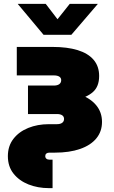

<svg xmlns="http://www.w3.org/2000/svg" viewBox="-20 -764 588 988"><path d="M231.9 204.1Q174.8 204.1 126.7 185.1Q78.6 166 49.6 129.4Q20.5 92.8 20.5 39.6Q20.5 -12.7 49.1 -49.6Q77.6 -86.4 125.5 -105.7Q173.3 -125 231 -125H272.5Q290.5 -125 300 -132.1Q309.6 -139.2 309.6 -151.9Q309.6 -164.1 300 -170.7Q290.5 -177.2 272.5 -177.2H124V-323.7H256.8Q275.4 -323.7 285.2 -331.1Q294.9 -338.4 294.9 -351.6Q294.9 -363.3 285.2 -369.6Q275.4 -376 256.8 -376H66.4V-522.5H251Q326.2 -522.5 379.6 -506.1Q433.1 -489.7 461.7 -456.3Q490.2 -422.9 490.2 -373Q490.2 -317.9 457.3 -289.6Q424.3 -261.2 368.2 -251Q312 -240.7 241.7 -240.7H124V-298.8H252.4Q331.5 -298.8 387.9 -279.1Q444.3 -259.3 474.6 -222.9Q504.9 -186.5 504.9 -136.7Q504.9 -87.4 475.8 -52Q446.8 -16.6 392.3 2.4Q337.9 21.5 261.7 21.5H233.9Q224.1 21.5 218.5 26.1Q212.9 30.8 212.9 39.1Q212.9 47.9 218.8 52.7Q224.6 57.6 234.9 57.6H250.5V204.1ZM215.3 -744.1 275.9 -665 338.9 -744.1H482.9V-743.2L347.2 -585H204.1L71.8 -743.2V-744.1Z"/></svg>

Font: Inter 28pt Black
Style: Regular
Weight: 900
Designer: Rasmus Andersson
Foundry: rsms
Version: Version 4.001;git-66647c0bb